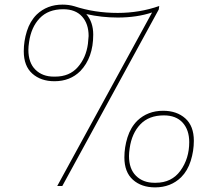

<svg xmlns="http://www.w3.org/2000/svg" viewBox="-20 -806 940 832"><path d="M250 0H228L639 -752Q573 -730 490 -730Q421 -730 354 -745Q384 -710 384 -656Q384 -556 328 -498Q284 -454 216 -454Q157 -454 120 -487Q83 -520 83 -584Q83 -628 96.5 -671Q110 -714 139 -743Q184 -786 251 -786Q278 -786 302 -779Q390 -750 490 -750Q585 -750 670 -780L668 -765ZM655 -14Q724 -14 762 -66.5Q800 -119 800 -190Q800 -243 771.5 -274.5Q743 -306 690 -306Q625 -306 588 -267Q551 -228 542 -164Q539 -144 539 -130Q539 -74 569.5 -44Q600 -14 649 -14ZM652 6Q593 6 556 -27Q519 -60 519 -124Q519 -168 532.5 -211Q546 -254 575 -283Q620 -326 687 -326Q746 -326 783 -293Q820 -260 820 -196Q820 -152 806.5 -109Q793 -66 765 -38Q720 6 652 6ZM219 -474Q281 -474 317 -515Q353 -556 361 -616L364 -650Q364 -703 335.5 -734.5Q307 -766 254 -766Q189 -766 152 -727Q115 -688 106 -624Q103 -604 103 -590Q103 -534 133.5 -504Q164 -474 213 -474Z"/></svg>

Font: Tanohe Sans Thin
Style: Italic
Weight: 100
Designer: Village Type and Design LLC & Cristiano Sobral
Foundry: Cooper Hewitt Smithsonian Design Museum
Version: Version 1.00;September 29, 2021;FontCreator 13.0.0.2655 64-b